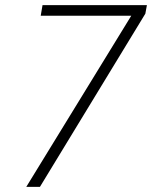

<svg xmlns="http://www.w3.org/2000/svg" viewBox="-20 -725 590 745"><path d="M82 0 509 -696 510 -664H138L145 -705H550L544 -672L135 0Z"/></svg>

Font: Nunito Sans 10pt SemiCondensed ExtraLight
Style: Italic
Weight: 250
Width: 4
Italic angle: -9°
Designer: Vernon Adams
Foundry: Vernon Adams
Version: Version 3.101;gftools[0.9.27]